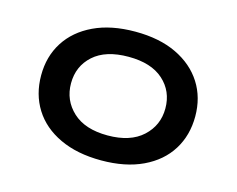

<svg xmlns="http://www.w3.org/2000/svg" viewBox="-78 -622 918 745"><g transform="rotate(15 380.5 -249.5)"><path d="M381 9Q284 9 214 -24Q144 -57 107.5 -115.5Q71 -174 71 -250Q71 -326 108 -384Q145 -442 214.5 -475Q284 -508 381 -508Q478 -508 547 -475Q616 -442 653 -384Q690 -326 690 -250Q690 -174 653.5 -115.5Q617 -57 547.5 -24Q478 9 381 9ZM380 -91Q471 -91 520.5 -136.5Q570 -182 570 -250Q570 -319 521 -363Q472 -407 381 -407Q289 -407 240 -363Q191 -319 191 -250Q191 -182 240 -136.5Q289 -91 380 -91Z"/></g></svg>

Font: Nunito Sans 7pt Expanded SemiBold
Style: Regular
Weight: 600
Width: 7
Designer: Vernon Adams
Foundry: Vernon Adams
Version: Version 3.101;gftools[0.9.27]